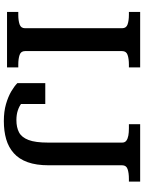

<svg xmlns="http://www.w3.org/2000/svg" viewBox="108 -858 767 1024"><g transform="rotate(90 492.0 -346.5)"><path d="M131 -96V-614Q131 -636 110.5 -643Q90 -650 59 -650H44V-710H340V-650H325Q294 -650 273.5 -643Q253 -636 253 -614V-96Q253 -74 273.5 -67Q294 -60 325 -60H340V0H44V-60H59Q90 -60 110.5 -67Q131 -74 131 -96ZM643 -710H949V-650H935Q903 -650 882.5 -643Q862 -636 862 -614V-222Q862 -156 845.5 -110Q829 -64 797.5 -36Q766 -8 723 4.5Q680 17 626 17Q575 17 535.5 5.5Q496 -6 468 -22.5Q440 -39 424 -55V-204H535V-59Q518 -64 507 -72.5Q496 -81 491.5 -89Q487 -97 489.5 -101Q492 -105 504 -102Q515 -90 531 -77.5Q547 -65 569.5 -57.5Q592 -50 621 -50Q660 -50 686.5 -64Q713 -78 727 -114.5Q741 -151 741 -219V-614Q741 -629 730.5 -636.5Q720 -644 703.5 -647Q687 -650 665 -650H643Z"/></g></svg>

Font: Roboto Serif SemiCondensed Medium
Style: Regular
Weight: 500
Width: 4
Designer: Greg Gazdowicz
Foundry: Commercial Type
Version: Version 1.007